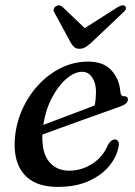

<svg xmlns="http://www.w3.org/2000/svg" viewBox="-20 -704 516 734"><path d="M433 -141.5Q425.5 -103 396.5 -68.2Q367.5 -33.5 318.2 -11.5Q269 10.5 201 10.5Q113.5 10.5 72.2 -37.5Q31 -85.5 36.5 -169.5Q40.5 -229.5 64.2 -283.5Q88 -337.5 126.8 -379.2Q165.5 -421 214.2 -444.8Q263 -468.5 316.5 -468.5Q376 -468.5 406.2 -435Q436.5 -401.5 440 -353.5Q441.5 -336 454.5 -336Q469 -336.5 469 -323.5Q469 -316 462 -309Q455 -302 436 -295.5Q413.5 -287.5 376.2 -274.2Q339 -261 296 -245.5Q253 -230 212.2 -215.2Q171.5 -200.5 142 -189.5Q139.5 -120.5 167.5 -86Q195.5 -51.5 245 -51.5Q291.5 -51.5 332.8 -77.8Q374 -104 393.5 -152Q406 -171 419 -171Q427 -171 431.8 -164Q436.5 -157 433 -141.5ZM294 -429.5Q265 -429.5 233.8 -402.8Q202.5 -376 178.5 -330.2Q154.5 -284.5 145.5 -226.5Q173.5 -237 209 -250.5Q244.5 -264 279.8 -277.2Q315 -290.5 342 -301Q346.5 -322 347 -352.5Q347 -386 332.5 -407.8Q318 -429.5 294 -429.5ZM327 -539Q315 -528.5 305.2 -523Q295.5 -517.5 283.5 -517.5Q272 -517.5 265 -523Q258 -528.5 251.5 -539L188 -656Q183.5 -663.5 185.5 -669.8Q187.5 -676 192.5 -679.5Q207 -688.5 219.5 -677L304 -596.5L430.5 -677Q450.5 -689 459 -679.5Q467.5 -671 450.5 -656Z"/></svg>

Font: Fraunces 9pt S000
Style: Italic
Weight: 400
Italic angle: -16°
Version: Version 1.000; ttfautohint (v1.8.3)